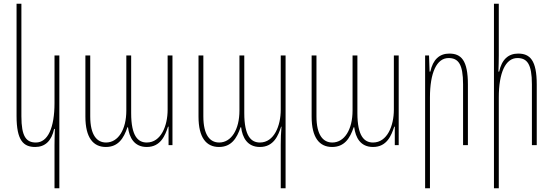

<svg xmlns="http://www.w3.org/2000/svg" viewBox="-20 -780 2974 1032"><path d="M299 232V-482H273V-226C273 -93 237 -14 173 -14C121 -14 95 -46 95 -155V-760H69V-156C69 -25 106 10 169 10C222 10 257 -22 271 -87H275C274 -58 273 -30 273 -1V232Z M549 10C615 10 645 -36 665 -96H668C675 -41 701 10 769 10C844 10 868 -53 883 -99H886V0H907V-482H881V-190C881 -105 846 -14 769 -14C722 -14 685 -48 685 -172V-482H659V-186C659 -83 615 -14 550 -14C502 -14 465 -52 465 -155V-482H439V-153C439 -40 481 10 549 10Z M1489 232H1515V-482H1489V-190C1489 -105 1454 -14 1377 -14C1330 -14 1293 -48 1293 -172V-482H1267V-186C1267 -83 1223 -14 1158 -14C1110 -14 1073 -52 1073 -155V-482H1047V-153C1047 -40 1089 10 1157 10C1223 10 1253 -36 1273 -96H1276C1283 -41 1309 10 1377 10C1452 10 1476 -53 1491 -99H1493C1490 -66 1489 -34 1489 -1Z M1765 10C1831 10 1861 -36 1881 -96H1884C1891 -41 1917 10 1985 10C2060 10 2084 -53 2099 -99H2102V0H2123V-482H2097V-190C2097 -105 2062 -14 1985 -14C1938 -14 1901 -48 1901 -172V-482H1875V-186C1875 -83 1831 -14 1766 -14C1718 -14 1681 -52 1681 -155V-482H1655V-153C1655 -40 1697 10 1765 10Z M2265 232H2291V-256C2291 -389 2327 -468 2391 -468C2443 -468 2469 -436 2469 -327V0H2495V-326C2495 -457 2458 -492 2395 -492C2342 -492 2307 -460 2293 -395H2289L2286 -482H2265Z M2661 -760H2635V232H2661V-256C2661 -389 2697 -468 2761 -468C2813 -468 2839 -436 2839 -327V0H2865V-326C2865 -457 2828 -492 2765 -492C2712 -492 2677 -460 2663 -395H2659C2660 -424 2661 -453 2661 -482Z"/></svg>

Font: Noto Sans Armenian ExtraCondensed Thin
Style: Regular
Weight: 100
Width: 2
Designer: Monotype Design Team
Foundry: Monotype Imaging Inc.
Version: Version 2.008